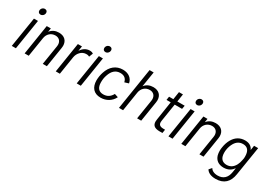

<svg xmlns="http://www.w3.org/2000/svg" viewBox="10 -1658 3904 2799"><g transform="rotate(30 1962.0 -258.5)"><path d="M189 -605C220 -605 249 -632 249 -668C249 -693 232 -710 206 -710C173 -710 145 -683 145 -648C145 -622 162 -605 189 -605ZM55 -1H124L204 -507H136Z M557 -513C498 -513 447 -491 411 -444L421 -506H352L272 0H341L393 -328C405 -401 460 -451 532 -451C593 -451 631 -411 631 -350C631 -342 630 -334 629 -326L577 0H646L700 -340C702 -352 703 -363 703 -374C703 -460 648 -513 557 -513Z M1075 -511C1014 -511 965 -476 932 -424L945 -506H876L796 0H865L913 -305C925 -379 983 -439 1051 -441C1078 -443 1099 -436 1109 -428L1135 -494C1122 -503 1106 -511 1075 -511Z M1282 -605C1313 -605 1342 -632 1342 -668C1342 -693 1325 -710 1299 -710C1266 -710 1238 -683 1238 -648C1238 -622 1255 -605 1282 -605ZM1148 -1H1217L1297 -507H1229Z M1551 6C1648 6 1728 -44 1768 -126L1707 -146C1675 -86 1627 -55 1561 -55C1483 -55 1446 -106 1446 -192C1446 -211 1447 -232 1450 -254C1454 -276 1459 -298 1466 -316C1494 -401 1546 -451 1625 -451C1690 -451 1728 -421 1741 -361L1809 -382C1794 -462 1730 -511 1635 -512C1520 -512 1436 -443 1398 -323C1391 -303 1385 -277 1381 -254C1377 -230 1376 -206 1375 -185C1376 -65 1437 6 1551 6Z M2145 -513C2086 -513 2035 -491 1999 -444L2040 -700H1971L1860 0H1929L1981 -328C1993 -401 2048 -451 2120 -451C2181 -451 2219 -411 2219 -350C2219 -342 2218 -334 2217 -326L2165 0H2234L2288 -340C2290 -352 2291 -363 2291 -374C2291 -460 2236 -513 2145 -513Z M2664 -447 2674 -506H2550L2570 -636H2503L2483 -506H2411L2402 -447H2473L2425 -135C2423 -121 2421 -108 2421 -96C2421 -37 2451 1 2545 1C2558 1 2571 1 2592 0L2601 -60H2570C2512 -61 2491 -84 2491 -125C2491 -133 2492 -141 2493 -150L2540 -447Z M2826 -605C2857 -605 2886 -632 2886 -668C2886 -693 2869 -710 2843 -710C2810 -710 2782 -683 2782 -648C2782 -622 2799 -605 2826 -605ZM2692 -1H2761L2841 -507H2773Z M3194 -513C3135 -513 3084 -491 3048 -444L3058 -506H2989L2909 0H2978L3030 -328C3042 -401 3097 -451 3169 -451C3230 -451 3268 -411 3268 -350C3268 -342 3267 -334 3266 -326L3214 0H3283L3337 -340C3339 -352 3340 -363 3340 -374C3340 -460 3285 -513 3194 -513Z M3842 -506 3830 -427C3809 -476 3766 -509 3694 -509C3611 -509 3544 -472 3498 -395C3474 -355 3457 -304 3450 -256C3446 -235 3444 -214 3444 -193C3444 -168 3447 -144 3453 -120C3475 -45 3531 -8 3613 -7C3696 -7 3745 -46 3775 -90L3764 -18C3748 84 3690 136 3597 136C3534 136 3494 111 3477 79L3438 124C3462 165 3512 193 3595 193C3735 193 3812 115 3833 -20L3911 -506ZM3771 -154C3740 -95 3694 -64 3633 -64C3573 -64 3536 -94 3522 -145C3517 -163 3515 -183 3515 -205C3515 -221 3516 -238 3519 -255C3525 -293 3538 -334 3561 -372C3592 -421 3634 -448 3692 -448C3752 -448 3788 -418 3801 -362C3805 -345 3807 -326 3807 -304C3807 -295 3807 -285 3806 -274L3798 -235C3793 -208 3785 -181 3771 -154Z"/></g></svg>

Font: Arthouse Owned
Style: Italic
Weight: 400
Italic angle: -10°
Designer: Jeremy Tribby
Foundry: Tribby Type
Version: Version 1.000;PS 001.000;hotconv 1.0.88;makeotf.lib2.5.64775